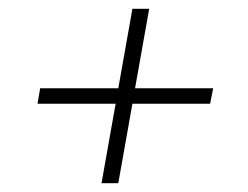

<svg xmlns="http://www.w3.org/2000/svg" viewBox="-20 -481 562 435"><path d="M456 -246H280L248 -66H210L242 -246H65L71 -281H248L280 -461H318L286 -281H463Z"/></svg>

Font: Chakra Petch ExtraLight
Style: Italic
Weight: 275
Italic angle: -10°
Designer: Katatrad Aksorn Co.,Ltd.
Foundry: Cadson Demak Co.,Ltd.
Version: Version 1.000; ttfautohint (v1.6)